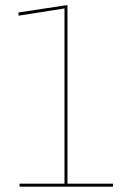

<svg xmlns="http://www.w3.org/2000/svg" viewBox="-20 -696 498 716"><path d="M53 0H401.5V-11H231.5V-676H223.5L49 -649.5V-637.5L220.5 -664.5V-11H53Z"/></svg>

Font: Anybody SemiExpanded Thin
Style: Regular
Weight: 250
Width: 6
Version: Version 1.113;gftools[0.9.25]